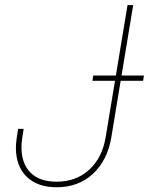

<svg xmlns="http://www.w3.org/2000/svg" viewBox="-20 -748 602 777"><path d="M209.5 9.8Q131.8 9.8 88.1 -32.7Q44.4 -75.2 44.4 -149.9Q44.4 -156.7 44.9 -165.3Q45.4 -173.8 47.4 -188.2Q49.3 -202.6 53.2 -226.6H75.7Q71.8 -202.6 69.8 -188.5Q67.9 -174.3 67.4 -166.3Q66.9 -158.2 66.9 -151.4Q66.9 -86.4 103.3 -49.6Q139.6 -12.7 209 -12.7Q287.6 -12.7 340.8 -61Q394 -109.4 407.7 -193.4L496.1 -727.5H519L430.7 -193.4Q415 -99.1 356.2 -44.7Q297.4 9.8 209.5 9.8ZM354 -420.9 357.4 -442.4H562.5L559.1 -420.9Z"/></svg>

Font: Inter 28pt Thin
Style: Italic
Weight: 250
Italic angle: -9.3988°
Designer: Rasmus Andersson
Foundry: rsms
Version: Version 4.001;git-66647c0bb